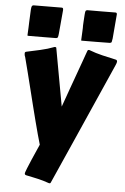

<svg xmlns="http://www.w3.org/2000/svg" viewBox="-64 -816 709 1088"><g transform="rotate(5 290.5 -272.0)"><path d="M266.6 222.7Q265.6 224.6 264.4 225.8Q263.2 227.1 260.3 227.1Q257.3 227.1 255.9 226.6Q238.3 220.2 222.7 215.8Q207 211.4 191.7 207.8Q176.3 204.1 160.2 200.9Q144 197.8 126 193.8Q121.1 192.9 118.4 190.7Q115.7 188.5 115.7 183.1Q115.7 181.6 117.4 176Q119.1 170.4 126 153.1Q132.8 135.7 147 102.8Q161.1 69.8 186 14.2Q178.7 -10.3 169.4 -44.4Q160.2 -78.6 149.7 -119.1Q139.2 -159.7 127.9 -204.8Q116.7 -250 105.2 -296.1Q93.8 -342.3 82.3 -387.5Q70.8 -432.6 60.1 -473.6Q56.6 -481.4 56.2 -486.6Q55.7 -491.7 55.7 -495.1Q55.7 -502 63.5 -503.9Q101.6 -512.2 142.6 -521.2Q183.6 -530.3 220.2 -544.4Q221.7 -544.9 224.6 -544.9Q231 -544.9 231.4 -540L291 -211.9Q293 -217.8 298.6 -233.2Q304.2 -248.5 311.8 -270Q319.3 -291.5 328.6 -317.4Q337.9 -343.3 347.7 -370.1Q357.4 -397 366.9 -423.6Q376.5 -450.2 384.8 -473.1Q393.1 -496.1 399.2 -513.7Q405.3 -531.2 408.7 -540Q410.6 -544.9 416 -544.9Q417.5 -544.9 418 -544.7Q418.5 -544.4 419.9 -544.4Q456.5 -530.3 495.1 -521.2Q533.7 -512.2 571.8 -503.9Q581.1 -502 581.1 -493.2Q581.1 -486.8 575.2 -473.6L374 -19ZM62.5 -599.6Q64 -627.4 64.5 -639.9Q64.9 -652.3 65.2 -657.7Q65.4 -663.1 65.4 -665Q65.4 -667 65.7 -673.8Q65.9 -680.7 66.7 -695.8Q67.4 -710.9 68.8 -742.7Q69.8 -757.3 72.3 -762.9Q74.7 -768.6 82 -769.5Q120.1 -769.5 162.8 -770Q205.6 -770.5 242.2 -770.5Q247.1 -770.5 249 -767.8Q251 -765.1 251 -757.8L238.8 -622.1Q237.3 -607.9 235.4 -602.3Q233.4 -596.7 226.1 -595.7Q189 -595.2 149.7 -595Q110.4 -594.7 67.4 -594.7Q64.9 -594.7 63.7 -595.2Q62.5 -595.7 62.5 -598.1ZM368.2 -598.6Q369.6 -629.4 370.4 -644.3Q371.1 -659.2 371.3 -665.5Q371.6 -671.9 371.3 -673.8Q371.1 -675.8 371.3 -681.4Q371.6 -687 372.3 -700.2Q373 -713.4 375 -742.2Q376 -756.3 377.9 -762Q379.9 -767.6 387.2 -768.6Q425.8 -768.6 468.3 -768.8Q510.7 -769 547.4 -769.5Q551.3 -769.5 554 -767.6Q556.6 -765.6 556.6 -759.8L544.9 -621.6Q543 -606.9 541.3 -601.6Q539.6 -596.2 531.2 -595.2Q493.7 -594.7 453.9 -594.2Q414.1 -593.8 370.6 -593.8Q369.1 -593.8 368.7 -594Q368.2 -594.2 368.2 -596.7Z"/></g></svg>

Font: Carter One
Style: Regular
Weight: 400
Designer: vernon adams
Foundry: vernon adams
Version: Version 1.000